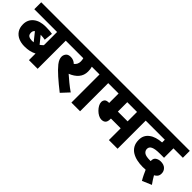

<svg xmlns="http://www.w3.org/2000/svg" viewBox="113 -1481 2408 2408"><g transform="rotate(45 1317.5 -276.5)"><path d="M648 -499H558V0H404V-117Q369 -99 331.5 -90Q294 -81 241 -81Q182 -81 135 -101.5Q88 -122 60.5 -163Q33 -204 33 -265Q33 -348 93.5 -397Q154 -446 258 -446Q295 -446 324.5 -443.5Q354 -441 375 -437L363 -321Q347 -324 327 -326.5Q307 -329 283 -329L363 -230Q374 -238 384.5 -247Q395 -256 404 -265V-499H0V-622H648ZM178 -263Q178 -225 200.5 -211.5Q223 -198 258 -198Q273 -198 288 -200L200 -310Q178 -294 178 -263Z M1061 -84 967 17Q881 -50 810.5 -112.5Q740 -175 702 -223Q679 -253 670.5 -276Q662 -299 662 -320Q662 -349 681.5 -374.5Q701 -400 748 -400Q798 -400 835 -364Q876 -395 876 -447Q876 -475 869 -499H633V-622H1097V-499H1020Q1025 -484 1027.5 -465.5Q1030 -447 1030 -423Q1030 -355 989.5 -307Q949 -259 877 -231Q917 -196 963 -158Q1009 -120 1061 -84Z M1311 -499V0H1157V-499H1082V-622H1402V-499Z M1976 -499V0H1822V-209H1649V-199Q1649 -153 1629.5 -133.5Q1610 -114 1573 -114Q1548 -114 1520.5 -128.5Q1493 -143 1469.5 -166.5Q1446 -190 1431 -217Q1416 -244 1416 -269Q1416 -294 1431.5 -313Q1447 -332 1494 -332L1495 -331V-499H1387V-622H2066V-499ZM1822 -499H1649V-332H1822Z M2477 69Q2457 36 2440 0.5Q2423 -35 2411 -63Q2384 -61 2357 -61Q2306 -61 2257 -71.5Q2208 -82 2169 -105.5Q2130 -129 2107 -168.5Q2084 -208 2084 -267Q2084 -311 2100.5 -343Q2117 -375 2147 -397Q2178 -421 2220.5 -434Q2263 -447 2315 -451V-499H2051V-622H2635V-499H2468V-332H2403Q2351 -332 2322.5 -327.5Q2294 -323 2274 -314Q2237 -297 2237 -260Q2237 -226 2265 -205Q2293 -184 2366 -184Q2372 -184 2379 -184Q2379 -191 2379 -196Q2379 -235 2408 -253Q2437 -271 2472 -271Q2528 -271 2557.5 -242Q2587 -213 2587 -171Q2587 -138 2571.5 -118.5Q2556 -99 2534 -88Q2547 -65 2564 -38Q2581 -11 2601 16Z"/></g></svg>

Font: Noto Sans ExtraBold
Style: Italic
Weight: 800
Italic angle: -12°
Designer: Monotype Design Team
Foundry: Monotype Imaging Inc.
Version: Version 2.013; ttfautohint (v1.8.4.7-5d5b)